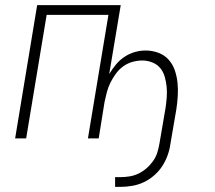

<svg xmlns="http://www.w3.org/2000/svg" viewBox="-20 -540 840 749"><path d="M450 189H429V151H450Q468 151 486 148Q504 145 520.5 137Q537 129 551.5 116.5Q566 104 577 88.5Q588 73 593.5 55.5Q599 38 602 20L626 -120Q629 -141 630.5 -161.5Q632 -182 630 -202Q628 -222 622.5 -241Q617 -260 605 -274.5Q593 -289 574 -296.5Q555 -304 535 -304Q516 -304 496.5 -298.5Q477 -293 460.5 -281Q444 -269 432 -252.5Q420 -236 411 -218Q402 -200 397 -181Q392 -162 388 -143L365 0H323L403 -482H162L82 0H39L125 -520H451L406 -251Q418 -271 432.5 -288.5Q447 -306 466 -318.5Q485 -331 506 -337Q527 -343 548 -343Q574 -343 598 -334Q622 -325 638 -307Q654 -289 662 -265.5Q670 -242 672.5 -217Q675 -192 673.5 -166Q672 -140 668 -114L645 20Q642 43 634 65.5Q626 88 613 108Q600 128 581 144.5Q562 161 540.5 171Q519 181 495.5 185Q472 189 450 189Z"/></svg>

Font: Iosevka Aile XLt Obl
Style: Regular
Weight: 200
Italic angle: -9°
Designer: Belleve Invis
Foundry: Belleve Invis
Version: Version 31.1.0; ttfautohint (v1.8.4)